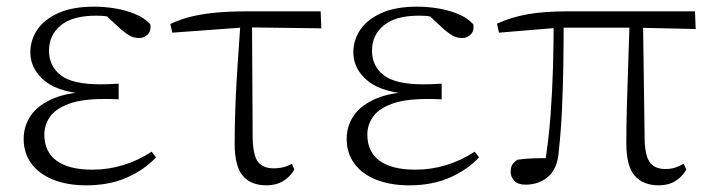

<svg xmlns="http://www.w3.org/2000/svg" viewBox="-20 -542 2132 576"><path d="M239 14Q182 14 139.5 -3Q97 -20 74 -51.5Q51 -83 51 -125Q51 -164 72.5 -195.5Q94 -227 140 -246.5Q186 -266 259 -267V-259Q161 -262 116 -298Q71 -334 71 -385Q71 -422 92 -453Q113 -484 155.5 -503Q198 -522 262 -522Q295 -522 327 -516.5Q359 -511 386.5 -499.5Q414 -488 431 -469Q434 -450 423.5 -439Q413 -428 398 -428Q383 -428 372 -433.5Q361 -439 344 -453L289 -504L343 -502L347 -485Q322 -490 305 -492.5Q288 -495 268 -495Q198 -495 162.5 -466Q127 -437 127 -390Q127 -344 162 -316.5Q197 -289 282 -289Q293 -289 305.5 -289.5Q318 -290 336 -291V-244Q318 -245 309.5 -245Q301 -245 293 -245Q224 -245 185 -230Q146 -215 129.5 -191Q113 -167 113 -138Q113 -87 149.5 -60Q186 -33 258 -33Q305 -33 350.5 -47Q396 -61 435 -87L448 -70Q414 -33 361 -9.5Q308 14 239 14Z M497 -444 491 -470Q523 -485 557 -493Q591 -501 632 -504.5Q673 -508 726 -508H942L944 -457L716 -460ZM779 14Q733 14 708.5 -14.5Q684 -43 684 -111Q684 -170 686.5 -232.5Q689 -295 693.5 -358Q698 -421 702 -481H736L738 -125Q740 -71 756 -54Q772 -37 800 -37Q817 -37 830.5 -40.5Q844 -44 856 -51L863 -33Q850 -11 829 1.5Q808 14 779 14Z M1208 14Q1151 14 1108.5 -3Q1066 -20 1043 -51.5Q1020 -83 1020 -125Q1020 -164 1041.5 -195.5Q1063 -227 1109 -246.5Q1155 -266 1228 -267V-259Q1130 -262 1085 -298Q1040 -334 1040 -385Q1040 -422 1061 -453Q1082 -484 1124.5 -503Q1167 -522 1231 -522Q1264 -522 1296 -516.5Q1328 -511 1355.5 -499.5Q1383 -488 1400 -469Q1403 -450 1392.5 -439Q1382 -428 1367 -428Q1352 -428 1341 -433.5Q1330 -439 1313 -453L1258 -504L1312 -502L1316 -485Q1291 -490 1274 -492.5Q1257 -495 1237 -495Q1167 -495 1131.5 -466Q1096 -437 1096 -390Q1096 -344 1131 -316.5Q1166 -289 1251 -289Q1262 -289 1274.5 -289.5Q1287 -290 1305 -291V-244Q1287 -245 1278.5 -245Q1270 -245 1262 -245Q1193 -245 1154 -230Q1115 -215 1098.5 -191Q1082 -167 1082 -138Q1082 -87 1118.5 -60Q1155 -33 1227 -33Q1274 -33 1319.5 -47Q1365 -61 1404 -87L1417 -70Q1383 -33 1330 -9.5Q1277 14 1208 14Z M1556 12Q1534 12 1523 0.5Q1512 -11 1512 -27Q1512 -41 1517.5 -49Q1523 -57 1533 -63Q1554 -66 1579.5 -67Q1605 -68 1636 -67L1613 -41Q1626 -120 1631.5 -194.5Q1637 -269 1639 -340.5Q1641 -412 1641 -482H1671Q1671 -415 1670 -348Q1669 -281 1666 -215Q1663 -149 1656 -85Q1652 -36 1624.5 -12Q1597 12 1556 12ZM1477 -444 1471 -471Q1515 -491 1564.5 -499.5Q1614 -508 1682 -508H2065L2067 -455L1886 -459H1657ZM1956 14Q1910 14 1884.5 -14.5Q1859 -43 1859 -112Q1859 -161 1860.5 -220.5Q1862 -280 1864.5 -346.5Q1867 -413 1869 -482H1909L1914 -120Q1916 -70 1931.5 -52.5Q1947 -35 1975 -35Q1994 -35 2006.5 -39.5Q2019 -44 2031 -51L2039 -33Q2026 -11 2005.5 1.5Q1985 14 1956 14Z"/></svg>

Font: Early Summer Mincho VF
Style: Regular
Weight: 250
Designer: GuiWonder
Version: Version 1.002